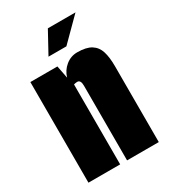

<svg xmlns="http://www.w3.org/2000/svg" viewBox="-165 -737 721 818"><g transform="rotate(-30 195.5 -328.0)"><path d="M25 0V-495H158L170 -433Q179 -464 204 -484.5Q229 -505 261 -505Q305 -505 329 -490Q353 -475 362 -446Q371 -417 371 -374V0H215V-368Q215 -375 214 -380Q213 -385 211 -388.5Q209 -392 206 -394Q203 -396 198 -396Q196 -396 192.5 -395.5Q189 -395 186 -394.5Q183 -394 181 -393V0ZM146 -550 204 -656H340L234 -550Z"/></g></svg>

Font: Alumni Sans Thin Black
Style: Regular
Weight: 900
Version: Version 1.018